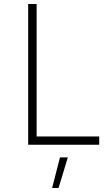

<svg xmlns="http://www.w3.org/2000/svg" viewBox="-20 -719 541 954"><path d="M120 -699H162V-41H473V0H120ZM278 63H317L271 215H239Z"/></svg>

Font: Montserrat arm2 ExtraLight
Style: Regular
Weight: 275
Designer: Julieta Ulanovsky
Foundry: Julieta Ulanovsky
Version: Version 6.000